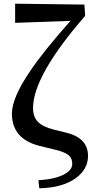

<svg xmlns="http://www.w3.org/2000/svg" viewBox="-20 -815 514 1047"><path d="M194.3 211.9 189.5 168Q281.2 162.1 330.1 135.7Q374 112.3 374 78.1Q374 48.8 356.4 33.2Q336.9 15.6 287.1 2.9L195.3 -19.5Q44.9 -57.6 44.9 -195.3Q44.9 -280.3 142.6 -424.8Q215.8 -534.2 364.3 -701.2L62.5 -690.4V-794.9L440.4 -790L444.3 -728.5Q160.2 -401.4 160.2 -225.6Q160.2 -178.7 186 -151.4Q211.9 -124 272.5 -108.4L340.8 -91.8Q460 -62.5 460 35.2Q460 107.4 393.6 156.2Q320.3 209 194.3 211.9Z"/></svg>

Font: Bpmf GenYo Min B
Style: B
Weight: 700
Foundry: But Ko
Version: Version 1.320